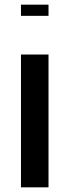

<svg xmlns="http://www.w3.org/2000/svg" viewBox="-20 -804 298 824"><path d="M70 -570H188.2V0H70ZM70 -784H188.2V-736H70Z"/></svg>

Font: Facade Sud
Style: Regular
Weight: 100
Designer: Éléonore Fines
Foundry: Velvetyne Type Foundry
Version: Version 1.001;Glyphs 3.2 (3202)